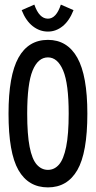

<svg xmlns="http://www.w3.org/2000/svg" viewBox="-20 -802 415 833"><path d="M188 11Q103 11 60 -64Q17 -139 17 -309Q17 -474 60 -551.5Q103 -629 188 -629Q272 -629 315.5 -551.5Q359 -474 359 -309Q359 -139 315.5 -64Q272 11 188 11ZM188 -65Q216 -65 236 -88Q256 -111 267 -165Q278 -219 278 -309Q278 -439 254 -496Q230 -553 188 -553Q145 -553 121.5 -496Q98 -439 98 -309Q98 -219 108.5 -165Q119 -111 139.5 -88Q160 -65 188 -65ZM244 -782 299 -758Q281 -712 252 -688.5Q223 -665 188 -665Q152 -665 122 -688.5Q92 -712 74 -758L129 -782Q150 -721 188 -721Q224 -721 244 -782Z"/></svg>

Font: Inconsolata Condensed SemiBold
Style: Regular
Weight: 600
Width: 3
Monospace: yes
Designer: Raph Levien, Cyreal, Brenton Simpson
Foundry: Raph Levien, Cyreal, Google
Version: Version 3.100; ttfautohint (v1.8.4.7-5d5b)